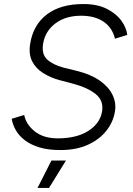

<svg xmlns="http://www.w3.org/2000/svg" viewBox="-20 -732 657 952"><path d="M279 12Q219 12 176 -1Q133 -14 104 -36Q75 -58 59 -85.5Q43 -113 38 -143L100 -162Q109 -115 152.5 -80.5Q196 -46 266 -46Q360 -46 418 -83Q476 -120 486 -179Q495 -233 454.5 -265.5Q414 -298 342 -317L274 -335Q230 -347 193.5 -370Q157 -393 139 -429Q121 -465 130 -517Q145 -609 212.5 -660.5Q280 -712 393 -712Q463 -712 510 -688Q557 -664 582 -629Q607 -594 611 -559L550 -540Q537 -595 493.5 -624.5Q450 -654 382 -654Q306 -654 255.5 -616.5Q205 -579 194 -517Q185 -464 213.5 -437.5Q242 -411 294 -397L363 -380Q431 -363 475 -332Q519 -301 538 -261.5Q557 -222 550 -180Q542 -128 508 -84.5Q474 -41 416.5 -14.5Q359 12 279 12ZM166 200 235 64H307L223 200Z"/></svg>

Font: Figtree Light Light
Style: Italic
Weight: 300
Italic angle: -9.5°
Version: Version 2.000